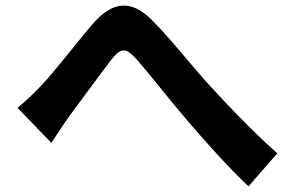

<svg xmlns="http://www.w3.org/2000/svg" viewBox="-20 -682 1040 680"><path d="M42 -300 162 -176C180 -202 202 -238 225 -270C267 -326 338 -424 377 -474C406 -510 424 -515 459 -477C506 -425 579 -330 641 -258C704 -184 789 -89 860 -22L962 -139C867 -224 783 -313 720 -382C661 -446 582 -548 515 -614C443 -684 378 -677 309 -598C248 -527 171 -425 125 -378C95 -346 71 -324 42 -300Z"/></svg>

Font: Source Han Sans Old Style Bold
Style: Regular
Weight: 700
Designer: Ryoko NISHIZUKA (kana & ideographs); Paul D. Hunt (Latin, Greek & Cyrillic); Wenlong ZHANG (bopomofo); Sandoll Communica
Foundry: Adobe Systems Incorporated
Version: Version 1.004;PS 1.004;hotconv 1.0.81;makeotf.lib2.5.63406